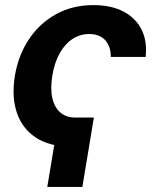

<svg xmlns="http://www.w3.org/2000/svg" viewBox="-20 -573 626 765"><path d="M354 -104.6 308.2 171.9H168.4L214.2 -104.6ZM259.6 10.7Q176.3 10.7 122.4 -25.1Q68.5 -60.8 47.1 -124.2Q25.8 -187.5 39.2 -270.4Q53.2 -353.9 95.9 -417.5Q138.6 -481 204.2 -516.9Q269.8 -552.7 352.1 -552.7Q422.6 -552.7 471.6 -527.2Q520.6 -501.6 543.9 -455.3Q567.2 -409 560.3 -346.2H421.5Q421.7 -373.7 411.8 -394.2Q401.9 -414.8 382.8 -426.1Q363.6 -437.5 335.4 -437.5Q299.6 -437.5 269.6 -418.2Q239.6 -399 218.6 -362.2Q197.6 -325.5 188.7 -272.9Q180 -220.2 188.5 -182.4Q197 -144.6 220.6 -124.6Q244.1 -104.6 280.4 -104.6Z"/></svg>

Font: Inter Variable
Style: Italic
Weight: 400
Italic angle: -9.39999°
Designer: Rasmus Andersson
Foundry: rsms
Version: Version 4.001;git-9221beed3